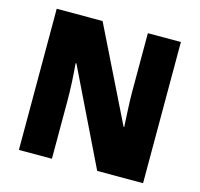

<svg xmlns="http://www.w3.org/2000/svg" viewBox="-104 -826 977 938"><g transform="rotate(15 384.5 -357.0)"><path d="M698 0H466L232 -481H228Q232 -438 234.5 -387.5Q237 -337 237 -300V0H70V-714H302L535 -241H538Q536 -283 533.5 -331Q531 -379 531 -414V-714H698Z"/></g></svg>

Font: Noto Sans Khmer UI SemiCondensed Black
Style: Regular
Weight: 900
Width: 4
Designer: Danh Hong and the Monotype Design Team
Foundry: Monotype Imaging Inc.
Version: Version 2.002; ttfautohint (v1.8.4.7-5d5b)